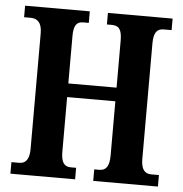

<svg xmlns="http://www.w3.org/2000/svg" viewBox="-52 -764 773 813"><g transform="rotate(5 335.0 -357.0)"><path d="M22 0H297V-49H274C247 -49 233 -66 233 -111V-344H438V-114C438 -66 423 -49 395 -49H374V0H649V-49H616C590 -49 573 -65 573 -110V-602C573 -651 589 -665 616 -665H649V-714H374V-665H394C424 -665 438 -651 438 -602V-402H233V-604C233 -651 247 -665 274 -665H297V-714H22V-665H49C77 -665 98 -651 98 -603V-111C98 -66 81 -49 55 -49H22Z"/></g></svg>

Font: Noto Serif Bengali ExtraCondensed
Style: Regular
Weight: 400
Width: 2
Designer: Juan Bruce, Universal Thirst, Indian Type Foundry and the Monotype Design Team.
Foundry: Monotype Imaging Inc.
Version: Version 2.003